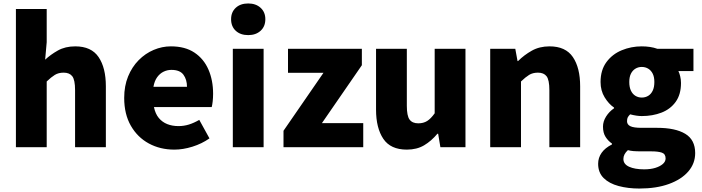

<svg xmlns="http://www.w3.org/2000/svg" viewBox="-20 -851 4056 1110"><path d="M72 0V-799H250V-607L241 -506Q272 -535 314.5 -559Q357 -583 415 -583Q508 -583 550 -521Q592 -459 592 -352V0H414V-330Q414 -389 398 -410Q382 -431 348 -431Q318 -431 297 -418Q276 -405 250 -380V0Z M988 14Q906 14 840.5 -21.5Q775 -57 736.5 -124Q698 -191 698 -285Q698 -354 720.5 -409Q743 -464 781.5 -503Q820 -542 868.5 -562.5Q917 -583 968 -583Q1050 -583 1104 -547Q1158 -511 1185 -449Q1212 -387 1212 -309Q1212 -285 1209.5 -264Q1207 -243 1204 -232H870Q878 -193 898 -169Q918 -145 947 -133.5Q976 -122 1012 -122Q1043 -122 1072 -131Q1101 -140 1132 -158L1191 -51Q1147 -20 1092.5 -3Q1038 14 988 14ZM867 -349H1061Q1061 -391 1040.5 -419Q1020 -447 971 -447Q947 -447 925.5 -436.5Q904 -426 888.5 -404.5Q873 -383 867 -349Z M1326 0V-569H1504V0ZM1415 -648Q1370 -648 1343 -673Q1316 -698 1316 -740Q1316 -781 1343 -806Q1370 -831 1415 -831Q1459 -831 1486.5 -806Q1514 -781 1514 -740Q1514 -698 1486.5 -673Q1459 -648 1415 -648Z M1619 0V-95L1850 -430H1645V-569H2072V-474L1841 -139H2080V0Z M2332 14Q2238 14 2196 -48.5Q2154 -111 2154 -217V-569H2332V-239Q2332 -181 2348 -159.5Q2364 -138 2398 -138Q2428 -138 2449.5 -151.5Q2471 -165 2493 -196V-569H2671V0H2526L2513 -78H2509Q2474 -36 2432 -11Q2390 14 2332 14Z M2814 0V-569H2959L2972 -498H2975Q3010 -533 3054.5 -558Q3099 -583 3157 -583Q3250 -583 3292 -521Q3334 -459 3334 -352V0H3156V-330Q3156 -389 3140 -410Q3124 -431 3090 -431Q3060 -431 3039 -418Q3018 -405 2992 -380V0Z M3676 239Q3611 239 3556.5 224.5Q3502 210 3470 178.5Q3438 147 3438 96Q3438 61 3458 32.5Q3478 4 3518 -16V-21Q3496 -36 3481 -59.5Q3466 -83 3466 -119Q3466 -149 3484 -177.5Q3502 -206 3530 -225V-229Q3499 -250 3475.5 -288.5Q3452 -327 3452 -377Q3452 -446 3486 -492Q3520 -538 3574.5 -560.5Q3629 -583 3690 -583Q3715 -583 3738 -579.5Q3761 -576 3780 -569H3989V-440H3902Q3908 -428 3912.5 -409.5Q3917 -391 3917 -371Q3917 -305 3886.5 -262.5Q3856 -220 3804.5 -200Q3753 -180 3690 -180Q3676 -180 3659 -182.5Q3642 -185 3623 -190Q3614 -181 3609.5 -173Q3605 -165 3605 -150Q3605 -131 3624 -121.5Q3643 -112 3689 -112H3779Q3884 -112 3941.5 -77.5Q3999 -43 3999 34Q3999 94 3959.5 140Q3920 186 3847.5 212.5Q3775 239 3676 239ZM3690 -287Q3711 -287 3727.5 -297Q3744 -307 3753.5 -327Q3763 -347 3763 -377Q3763 -406 3753.5 -425Q3744 -444 3727.5 -454Q3711 -464 3690 -464Q3670 -464 3653.5 -454Q3637 -444 3627.5 -425Q3618 -406 3618 -377Q3618 -347 3627.5 -327Q3637 -307 3653.5 -297Q3670 -287 3690 -287ZM3704 128Q3741 128 3768.5 119.5Q3796 111 3812 97Q3828 83 3828 65Q3828 39 3806.5 31.5Q3785 24 3745 24H3691Q3660 24 3642 22.5Q3624 21 3610 17Q3597 29 3590.5 41.5Q3584 54 3584 68Q3584 98 3617 113Q3650 128 3704 128Z"/></svg>

Font: Noto Sans KR Thin Black
Style: Regular
Weight: 900
Version: Version 2.004-H2;hotconv 1.0.118;makeotfexe 2.5.65603